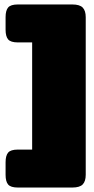

<svg xmlns="http://www.w3.org/2000/svg" viewBox="-20 -770 419 860"><path d="M5 13V-43Q5 -73 16.5 -86.5Q28 -100 60 -100H124V-580H60Q28 -580 16.5 -593.5Q5 -607 5 -637V-693Q5 -723 16.5 -736.5Q28 -750 60 -750H304Q337 -750 350.5 -736Q364 -722 364 -693V13Q364 42 350.5 56Q337 70 304 70H60Q28 70 16.5 56.5Q5 43 5 13Z"/></svg>

Font: Mitr
Style: Bold
Weight: 700
Designer: Thanarat Vachiruckul
Foundry: Cadson Demak
Version: Version 1.003